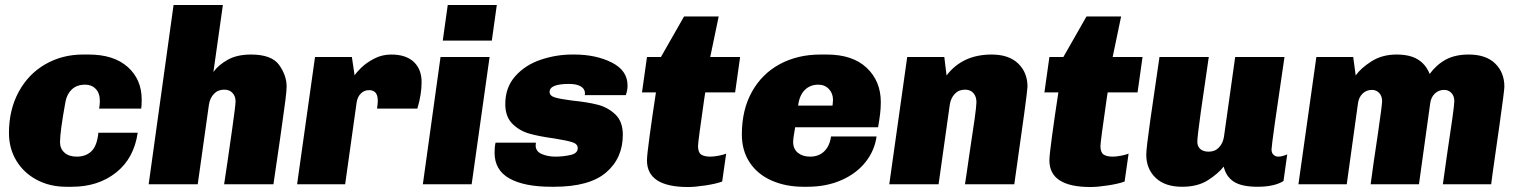

<svg xmlns="http://www.w3.org/2000/svg" viewBox="-20 -740 6095 771"><path d="M549 -340Q549 -317 547 -304H378Q381 -321 381 -334Q381 -366 364.5 -383Q348 -400 322 -400Q289 -400 269 -381.5Q249 -363 243 -332Q221 -211 221 -169Q221 -143 239 -127Q257 -111 288 -111Q325 -111 347.5 -133Q370 -155 375 -207H533Q518 -104 446 -47Q374 10 269 10H246Q180 10 127.5 -18Q75 -46 45.5 -95Q16 -144 16 -206Q16 -299 55 -371Q94 -443 162 -482Q230 -521 313 -521H336Q437 -521 493 -471Q549 -421 549 -340Z M1131 -392Q1131 -377 1126 -337Q1121 -297 1114.5 -253Q1108 -209 1104 -178L1078 0H880L893 -87Q900 -134 913 -226.5Q926 -319 926 -333Q926 -353 914 -366.5Q902 -380 880 -380Q855 -380 839 -363Q823 -346 819 -320L774 0H577L677 -720H875L837 -451Q856 -478 893.5 -499.5Q931 -521 988 -521Q1071 -521 1101 -479Q1131 -437 1131 -392Z M1673 -410Q1673 -361 1656 -304H1494Q1497 -322 1497 -336Q1497 -378 1462 -378Q1442 -378 1428.5 -364Q1415 -350 1412 -328L1366 0H1173L1245 -511H1393L1404 -437Q1410 -448 1430.5 -468Q1451 -488 1482.5 -504.5Q1514 -521 1551 -521Q1610 -521 1641.5 -491.5Q1673 -462 1673 -410Z M1955 -577H1758L1778 -720H1975ZM1874 0H1678L1749 -511H1946Z M2500 -397Q2500 -377 2493 -358H2328Q2329 -361 2329 -367Q2328 -384 2311.5 -393.5Q2295 -403 2265 -403Q2187 -403 2187 -371Q2187 -355 2209 -348.5Q2231 -342 2279 -336Q2339 -330 2380 -319.5Q2421 -309 2451 -280.5Q2481 -252 2481 -199Q2481 -105 2414 -47.5Q2347 10 2205 10H2195Q2085 10 2025.5 -23.5Q1966 -57 1966 -127Q1966 -151 1970 -167H2132Q2131 -162 2131 -156Q2131 -132 2155.5 -121.5Q2180 -111 2210 -111Q2241 -111 2270.5 -117.5Q2300 -124 2300 -145Q2300 -162 2278 -169Q2256 -176 2206 -184Q2147 -192 2107 -203Q2067 -214 2038 -242.5Q2009 -271 2009 -322Q2009 -389 2049 -434Q2089 -479 2151 -500Q2213 -521 2278 -521H2286Q2373 -521 2436.5 -489Q2500 -457 2500 -397Z M2866 -674 2832 -511H2952L2932 -369H2812L2808 -343Q2783 -170 2783 -154Q2783 -128 2795.5 -119.5Q2808 -111 2833 -111Q2845 -111 2864.5 -114.5Q2884 -118 2896 -123L2880 -11Q2856 -2 2813.5 4.5Q2771 11 2743 11Q2578 11 2578 -96Q2578 -116 2588.5 -193.5Q2599 -271 2614 -369H2558L2578 -511H2634L2727 -674Z M3517 -330Q3517 -305 3514 -281Q3511 -257 3506 -229H3173Q3165 -185 3165 -170Q3165 -142 3184 -126.5Q3203 -111 3233 -111Q3268 -111 3290 -132.5Q3312 -154 3317 -192H3500Q3492 -135 3455.5 -89Q3419 -43 3358.5 -16.5Q3298 10 3222 10H3207Q3135 10 3078.5 -15Q3022 -40 2990.5 -87.5Q2959 -135 2959 -200Q2959 -299 2999.5 -371.5Q3040 -444 3111.5 -482.5Q3183 -521 3275 -521H3300Q3404 -521 3460.5 -467.5Q3517 -414 3517 -330ZM3185 -316H3323Q3323 -319 3324 -325Q3325 -331 3325 -339Q3325 -365 3308.5 -382.5Q3292 -400 3266 -400Q3233 -400 3211.5 -378.5Q3190 -357 3185 -316Z M4106 -392Q4106 -370 4053 0H3855Q3859 -26 3863 -53.5Q3867 -81 3871 -109Q3887 -213 3894 -264Q3901 -315 3901 -330Q3901 -352 3889 -366Q3877 -380 3855 -380Q3830 -380 3814 -363Q3798 -346 3794 -320L3749 0H3551L3623 -511H3772L3781 -437Q3845 -521 3962 -521Q4031 -521 4068.5 -485Q4106 -449 4106 -392Z M4482 -674 4448 -511H4568L4548 -369H4428L4424 -343Q4399 -170 4399 -154Q4399 -128 4411.5 -119.5Q4424 -111 4449 -111Q4461 -111 4480.5 -114.5Q4500 -118 4512 -123L4496 -11Q4472 -2 4429.5 4.5Q4387 11 4359 11Q4194 11 4194 -96Q4194 -116 4204.5 -193.5Q4215 -271 4230 -369H4174L4194 -511H4250L4343 -674Z M4788 -171Q4788 -152 4800 -141.5Q4812 -131 4834 -131Q4859 -131 4875 -148Q4891 -165 4895 -191L4940 -511H5138Q5086 -161 5086 -140Q5086 -126 5094 -118.5Q5102 -111 5113 -111Q5128 -111 5149 -120L5134 -13Q5097 10 5030 10Q4966 10 4934.5 -10.5Q4903 -31 4894 -71Q4871 -42 4830 -16Q4789 10 4727 10Q4658 10 4620.5 -26Q4583 -62 4583 -119Q4583 -144 4599.5 -260Q4616 -376 4636 -511H4834Q4816 -391 4802 -290.5Q4788 -190 4788 -171Z M5721 -443Q5748 -480 5785.5 -500.5Q5823 -521 5878 -521Q5947 -521 5984 -485Q6021 -449 6021 -392Q6021 -377 6001 -235.5Q5981 -94 5974 -46L5968 0H5774Q5779 -32 5790 -114Q5820 -310 5820 -334Q5820 -354 5808.5 -366.5Q5797 -379 5779 -379Q5757 -379 5741.5 -364Q5726 -349 5723 -324L5678 0H5484Q5493 -70 5513 -202Q5530 -318 5530 -334Q5530 -354 5518.5 -366.5Q5507 -379 5489 -379Q5467 -379 5451.5 -364Q5436 -349 5433 -324L5388 0H5194L5266 -511H5414L5424 -437Q5444 -466 5487 -493.5Q5530 -521 5588 -521Q5642 -521 5674 -501Q5706 -481 5721 -443Z"/></svg>

Font: Chivo Black Italic
Style: Regular
Weight: 900
Italic angle: -8.05°
Designer: Hector Gatti
Foundry: Omnibus-Type
Version: Version 1.007